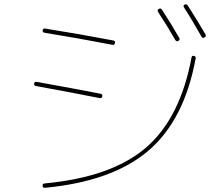

<svg xmlns="http://www.w3.org/2000/svg" viewBox="-20 -852 1040 901"><path d="M179.7 19.5Q179.7 9.8 189.5 8.8Q503.9 -20.5 665 -159.2Q826.2 -297.9 878.9 -583Q880.9 -591.8 889.6 -589.8Q899.4 -587.9 898.4 -579.1Q845.7 -290 677.2 -145.5Q508.8 -1 191.4 29.3Q179.7 30.3 179.7 19.5ZM802.7 -664.1Q769.5 -722.7 721.7 -795.9Q716.8 -804.7 724.6 -809.6Q733.4 -815.4 739.3 -807.6Q782.2 -742.2 821.3 -673.8Q826.2 -665 816.9 -660.2Q807.6 -655.3 802.7 -664.1ZM925.8 -679.7Q876 -767.6 843.8 -816.4Q837.9 -825.2 845.7 -830.1Q854.5 -835 860.4 -827.1Q908.2 -752.9 944.3 -690.4Q949.2 -681.6 939.9 -676.3Q930.7 -670.9 925.8 -679.7ZM149.4 -448.2Q138.7 -450.2 140.1 -460Q141.6 -469.7 152.3 -467.8Q331.1 -435.5 452.1 -412.1Q461.9 -410.2 460 -399.9Q458 -389.6 448.2 -391.6Q315.4 -418 149.4 -448.2ZM189.5 -698.2Q178.7 -700.2 180.2 -710Q181.6 -719.7 192.4 -717.8Q346.7 -693.4 511.7 -662.1Q521.5 -660.2 519.5 -649.9Q517.6 -639.6 507.8 -641.6Q352.5 -671.9 189.5 -698.2Z"/></svg>

Font: Rounded-X Mgen+ 1m thin
Style: Regular
Weight: 100
Designer: [Source Han Sans]
Ryoko NISHIZUKA  (kana & ideographs); Paul D. Hunt (Latin, Greek & Cyrillic); Wenlong ZHANG  (bopomofo
Version: Version 1.059.20150602